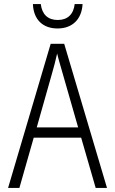

<svg xmlns="http://www.w3.org/2000/svg" viewBox="-20 -931 570 951"><path d="M265 -790C339 -790 385 -836 389 -911H350C344 -859 314 -832 266 -832C218 -832 188 -859 182 -911H143C146 -833 193 -790 265 -790ZM20 0H76L147 -249H382L454 0H510L298 -714H231ZM237 -565C246 -595 256 -634 263 -666C271 -632 283 -595 291 -565L367 -300H162Z"/></svg>

Font: Noto Sans Mono Condensed Light
Style: Regular
Weight: 300
Width: 3
Designer: Monotype Design Team
Foundry: Monotype Imaging Inc.
Version: Version 2.014